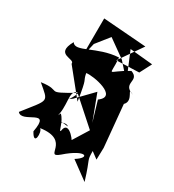

<svg xmlns="http://www.w3.org/2000/svg" viewBox="-220 -877 966 1067"><g transform="rotate(30 263.0 -344.0)"><path d="M486 -64 488 -141 463 -408C507 -450 420 -508 482 -477C391 -506 481 -561 408 -588C283 -520 321 -491 311 -618C175 -611 80 -518 50 -566C-14 -451 107 -492 100 -456L234 -290C210 -447 208 -393 196 -452C236 -460 421 -426 326 -357L364 -229L302 -393L204 -292C169 -269 194 -277 215 -336C41 -233 139 -302 3 -282C96 -202 93 -223 -20 -78C22 -26 135 -191 104 -25C146 53 149 -47 127 -59C316 -86 222 78 302 10C413 -88 455 -53 378 -6L491 77C447 -67 445 -23 444 -95ZM173 -153C203 -239 158 -320 207 -335L373 -187L309 -84C343 -54 247 -194 235 -103C227 -88 221 -156 186 -187L140 -92C154 -117 234 -169 256 -144ZM450 -602 305 -597 407 -744 131 -765 130 -519 152 -613 218 -696 330 -616 414 -521 343 -691 489 -677Z"/></g></svg>

Font: Asimov Silicon
Style: Regular
Weight: 400
Designer: Google
Version: Version 2.000980; 2014